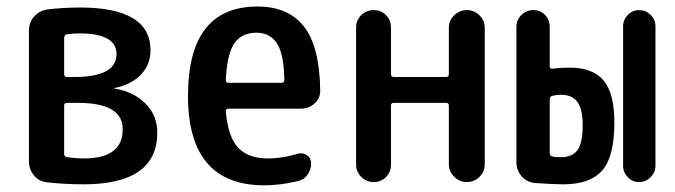

<svg xmlns="http://www.w3.org/2000/svg" viewBox="-20 -550 2040 580"><path d="M173.8 -231.4V-85Q173.8 -77.1 181.6 -75.2Q211.9 -71.3 232.4 -71.3Q351.6 -71.3 350.6 -160.2Q350.6 -239.3 214.8 -239.3H182.6Q173.8 -239.3 173.8 -231.4ZM173.8 -435.5V-326.2Q173.8 -317.4 182.6 -317.4H204.1Q332 -317.4 332 -386.7Q332 -448.2 221.7 -449.2Q199.2 -449.2 181.6 -446.3Q173.8 -443.4 173.8 -435.5ZM124 1Q98.6 -1 83 -19.5Q67.4 -38.1 67.4 -63.5V-457Q67.4 -482.4 83 -500Q98.6 -517.6 123 -521.5Q171.9 -527.3 221.7 -527.3Q434.6 -527.3 434.6 -398.4Q434.6 -354.5 405.3 -324.2Q376 -293.9 326.2 -284.2Q325.2 -284.2 325.2 -283.2Q325.2 -282.2 327.1 -282.2Q382.8 -273.4 418.9 -237.8Q455.1 -202.1 455.1 -149.4Q455.1 6.8 232.4 6.8Q177.7 6.8 124 1Z M754.9 -451.2Q710.9 -451.2 688.5 -419.9Q666 -388.7 662.1 -308.6Q662.1 -299.8 669.9 -299.8H830.1Q838.9 -299.8 838.9 -307.6Q837.9 -385.7 816.9 -418.5Q795.9 -451.2 754.9 -451.2ZM778.3 9.8Q547.9 9.8 547.9 -260.3Q547.9 -530.3 757.8 -530.3Q850.6 -530.3 897.9 -470.2Q945.3 -410.2 947.3 -278.3Q948.2 -253.9 930.7 -237.8Q913.1 -221.7 888.7 -221.7H669.9Q662.1 -221.7 662.1 -213.9Q668.9 -135.7 699.7 -103.5Q730.5 -71.3 790 -71.3Q832 -71.3 880.9 -85.9Q894.5 -89.8 907.2 -81.1Q919.9 -72.3 919.9 -56.6Q919.9 -38.1 909.2 -22.5Q898.4 -6.8 879.9 -2.9Q827.1 9.8 778.3 9.8Z M1055.7 -52.7V-466.8Q1055.7 -489.3 1071.3 -504.4Q1086.9 -519.5 1108.9 -519.5Q1130.9 -519.5 1146 -504.4Q1161.1 -489.3 1161.1 -466.8V-326.2Q1161.1 -317.4 1169.9 -317.4H1327.1Q1335.9 -317.4 1335.9 -326.2V-465.8Q1335.9 -488.3 1352.1 -503.9Q1368.2 -519.5 1390.1 -519.5Q1412.1 -519.5 1428.2 -503.9Q1444.3 -488.3 1444.3 -465.8V-53.7Q1444.3 -31.2 1428.2 -15.6Q1412.1 0 1390.1 0Q1368.2 0 1352.1 -16.1Q1335.9 -32.2 1335.9 -53.7V-231.4Q1335.9 -239.3 1327.1 -239.3H1169.9Q1161.1 -239.3 1161.1 -231.4V-52.7Q1161.1 -30.3 1146 -15.1Q1130.9 0 1108.9 0Q1086.9 0 1071.3 -15.6Q1055.7 -31.2 1055.7 -52.7Z M1862.3 -48.8V-470.7Q1862.3 -490.2 1876.5 -504.9Q1890.6 -519.5 1910.6 -519.5Q1930.7 -519.5 1945.3 -505.4Q1960 -491.2 1960 -470.7V-48.8Q1960 -29.3 1945.3 -14.6Q1930.7 0 1910.6 0Q1890.6 0 1876.5 -14.6Q1862.3 -29.3 1862.3 -48.8ZM1674.8 -75.2Q1709 -75.2 1724.6 -96.7Q1740.2 -118.2 1740.2 -171.9Q1740.2 -220.7 1724.1 -242.2Q1708 -263.7 1674.8 -263.7Q1661.1 -263.7 1649.4 -260.7Q1641.6 -258.8 1640.6 -251V-87.9Q1640.6 -79.1 1648.9 -77.1Q1657.2 -75.2 1674.8 -75.2ZM1701.2 -345.7Q1770.5 -345.7 1803.2 -307.1Q1835.9 -268.6 1835.9 -179.7Q1835.9 -77.1 1799.3 -35.2Q1762.7 6.8 1681.6 6.8Q1652.3 6.8 1596.7 2.9Q1572.3 1 1556.2 -17.1Q1540 -35.2 1540 -59.6V-468.8Q1540 -490.2 1555.2 -504.9Q1570.3 -519.5 1591.3 -519.5Q1612.3 -519.5 1626.5 -504.9Q1640.6 -490.2 1640.6 -468.8V-349.6Q1640.6 -340.8 1650.4 -342.8Q1673.8 -345.7 1701.2 -345.7Z"/></svg>

Font: Rounded Mgen+ 1mn medium
Style: Regular
Weight: 500
Designer: [Source Han Sans]
Ryoko NISHIZUKA  (kana & ideographs); Paul D. Hunt (Latin, Greek & Cyrillic); Wenlong ZHANG  (bopomofo
Version: Version 1.059.20150602